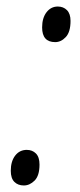

<svg xmlns="http://www.w3.org/2000/svg" viewBox="-20 -561 245 588"><path d="M149 -432Q109 -432 109 -477Q109 -506 122.5 -523.5Q136 -541 157 -541Q174 -541 185 -530Q196 -519 196 -497Q196 -463 181.5 -447.5Q167 -432 149 -432ZM53 7Q35 7 24 -4Q13 -15 13 -38Q13 -67 26.5 -84.5Q40 -102 62 -102Q79 -102 90 -91Q101 -80 101 -57Q101 -23 86 -8Q71 7 53 7Z"/></svg>

Font: Noto Serif ExtraCondensed Light
Style: Italic
Weight: 300
Width: 2
Italic angle: -12°
Designer: Monotype Design Team
Foundry: Monotype Imaging Inc.
Version: Version 2.014; ttfautohint (v1.8.4.7-5d5b)